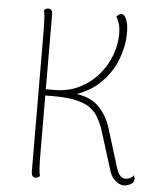

<svg xmlns="http://www.w3.org/2000/svg" viewBox="-51 -743 657 796"><g transform="rotate(5 277.0 -345.5)"><path d="M494 8Q483 8 471 1.5Q459 -5 449 -17Q439 -29 434 -45L379 -221Q370 -244 358.5 -264.5Q347 -285 326 -301Q305 -317 268 -326Q231 -335 171 -335H131L130 -361Q139 -361 150.5 -361Q162 -361 171 -361Q231 -361 277.5 -384.5Q324 -408 356 -446Q388 -484 404 -528Q420 -572 420 -614Q420 -645 413.5 -662Q407 -679 402 -687Q407 -692 412 -695.5Q417 -699 422 -699Q430 -699 436.5 -691Q443 -683 447.5 -666Q452 -649 452 -621Q452 -569 431 -513Q410 -457 364 -411.5Q318 -366 241 -344L247 -355Q322 -348 358 -311.5Q394 -275 410 -223L460 -61Q468 -37 477.5 -28.5Q487 -20 498 -20Q503 -20 513.5 -23Q524 -26 531 -37Q536 -31 536 -22Q536 -6 520.5 1Q505 8 494 8ZM126 8Q118 8 113.5 2Q109 -4 109 -14L107 -600Q107 -630 105.5 -652.5Q104 -675 101 -687Q104 -690 108 -692.5Q112 -695 119 -695Q127 -695 131.5 -689.5Q136 -684 136 -673L138 -87Q138 -57 139.5 -34.5Q141 -12 144 0Q141 3 137 5.5Q133 8 126 8Z"/></g></svg>

Font: Arima Thin
Style: Regular
Weight: 100
Designer: Joana Correia and Natanael Gama
Foundry: NDISCOVER
Version: Version 1.101;gftools[0.9.23]